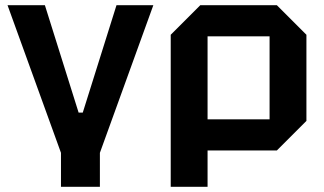

<svg xmlns="http://www.w3.org/2000/svg" viewBox="-20 -580 1249 740"><path d="M215 9 9 -560H153L283 -146H299L429 -560H571L365 9V140H215Z M638 140V-446L752 -560H1047L1161 -446V-114L1047 0H780V140ZM1019 -440H780V-120H1019Z"/></svg>

Font: Tektur SemiBold
Style: Regular
Weight: 600
Designer: Adam Jagosz
Foundry: Adam Jagosz
Version: Version 1.005;gftools[0.9.30]